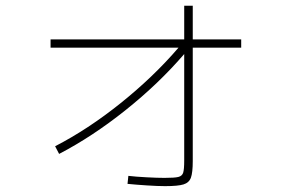

<svg xmlns="http://www.w3.org/2000/svg" viewBox="-20 -633 978 658"><path d="M591.8 -469.7H153.3V-498H611.3V-613.3H640.6V-498H806.6V-469.7H640.6V-81.1Q640.6 -41.5 634.3 -24.2Q627.9 -6.8 608.9 -1Q589.8 4.9 545.9 4.9Q520 4.9 482.9 2.4Q445.8 0 417 -2.9L419.9 -30.3Q445.8 -27.3 482.2 -25.4Q518.6 -23.4 543.9 -23.4Q578.6 -23.4 591.3 -26.6Q604 -29.8 607.7 -41Q611.3 -52.2 611.3 -83V-447.8Q523.9 -346.2 410.4 -255.6Q296.9 -165 182.6 -105.5L168.9 -131.8Q281.7 -189.9 393.8 -279.8Q505.9 -369.6 591.8 -469.7Z"/></svg>

Font: Pretendard Thin
Style: Regular
Weight: 100
Designer: Base glyphs from Inter by Rasmus Andersson; Hangeul glyphs from Noto Sans CJK(Source Han Sans) by Jang Soo-young and Kan
Foundry: Kil Hyung-jin
Version: Version 1.309